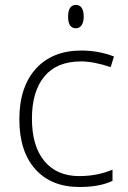

<svg xmlns="http://www.w3.org/2000/svg" viewBox="-20 -745 515 775"><path d="M300.8 9.8Q187 9.8 122.6 -62Q58.1 -133.8 58.1 -263.7Q58.1 -393.6 125 -467.8Q191.9 -541 308.1 -541Q377 -541 439.9 -517.1L426.8 -474.1Q357.9 -497.1 307.1 -497.1Q209.5 -497.1 159.2 -436.5Q108.9 -376 108.9 -266.1Q108.9 -155.3 159.2 -94.7Q209.5 -34.2 299.8 -34.2Q372.1 -34.2 434.1 -60.1V-15.1Q383.3 9.8 300.8 9.8ZM286.1 -630.9Q254.9 -630.9 254.9 -677.7Q254.9 -724.6 286.1 -725.1Q317.4 -725.1 317.9 -678.2Q317.9 -656.2 309.6 -643.6Q301.3 -630.9 286.1 -630.9Z"/></svg>

Font: OpenSans-Light
Style: Regular
Weight: 300
Foundry: Ascender Corporation
Version: Version 1.10